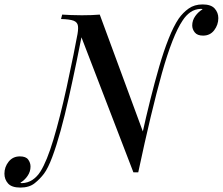

<svg xmlns="http://www.w3.org/2000/svg" viewBox="-95 -774 1007 868"><path d="M508 5 268 -619Q268 -619 265.5 -616.5Q263 -614 260 -610.5Q257 -607 254.5 -604.5Q252 -602 252 -602Q260 -639 257.5 -656.5Q255 -674 237.5 -680.5Q220 -687 181 -688L186 -708Q202 -707 225.5 -706Q249 -705 275 -705Q322 -705 356 -708L554 -171Q554 -171 552 -158.5Q550 -146 547.5 -126Q545 -106 542 -83Q539 -60 536.5 -40.5Q534 -21 532 -8Q530 5 530 5ZM813 -734Q786 -733 766 -719Q746 -705 731 -682Q685 -614 637 -443Q589 -272 530 5L516 -23Q531 -90 548 -167.5Q565 -245 584.5 -323Q604 -401 624.5 -472Q645 -543 667.5 -599.5Q690 -656 713 -690Q732 -717 758 -735.5Q784 -754 821 -754Q859 -754 875.5 -735.5Q892 -717 892 -692Q892 -662 873.5 -637.5Q855 -613 823 -613Q797 -613 785.5 -627.5Q774 -642 774 -659Q774 -682 788 -701.5Q802 -721 821 -732Q819 -733 817.5 -733.5Q816 -734 813 -734ZM4 54Q31 53 52 39Q73 25 88 1Q117 -45 146.5 -143Q176 -241 206.5 -380Q237 -519 268 -685L285 -664Q269 -582 251.5 -497.5Q234 -413 216 -332.5Q198 -252 179 -183Q160 -114 141 -63.5Q122 -13 104 11Q86 35 61.5 54.5Q37 74 -3 74Q-42 74 -58.5 55.5Q-75 37 -75 11Q-75 -19 -56 -43Q-37 -67 -5 -67Q22 -67 32.5 -52.5Q43 -38 43 -21Q43 2 29.5 21.5Q16 41 -3 52Q-2 53 0 53.5Q2 54 4 54Z"/></svg>

Font: Playfair Display Medium
Style: Italic
Weight: 500
Italic angle: -14°
Designer: Claus Eggers Sørensen
Foundry: Claus Eggers Sørensen
Version: Version 1.203